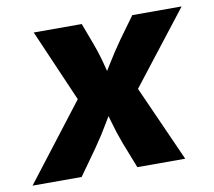

<svg xmlns="http://www.w3.org/2000/svg" viewBox="-95 -621 776 696"><g transform="rotate(-10 293.5 -273.0)"><path d="M-29.3 0 237.8 -346.7 215.3 -213.9 71.3 -545.9H248L277.3 -467.8Q293 -425.3 304 -381.6Q314.9 -337.9 327.1 -296.9H267.6Q293.9 -337.4 320.6 -381.3Q347.2 -425.3 377.4 -467.8L434.1 -545.9H615.7L356.9 -213.4L378.4 -345.2L532.7 0H356.4L319.3 -94.7Q303.2 -137.2 291 -181.6Q278.8 -226.1 266.1 -266.6H325.7Q300.3 -226.1 274.4 -181.6Q248.5 -137.2 218.8 -94.7L151.4 0Z"/></g></svg>

Font: Inter ExtraBold
Style: Italic
Weight: 800
Italic angle: -9.3988°
Designer: Rasmus Andersson
Foundry: rsms
Version: Version 4.001;git-66647c0bb